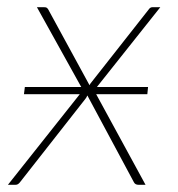

<svg xmlns="http://www.w3.org/2000/svg" viewBox="-20 -513 494 533"><path d="M49 -271.5H205.5L82.5 -493H102Q107 -493 109.2 -491.8Q111.5 -490.5 113.5 -487.5L228.5 -276.5Q229.5 -279 231 -281Q232.5 -283 234.5 -285.5L393 -487Q397 -493 403 -493H425L249 -271.5H391L389 -251.5H247L384 0H364.5Q355 0 351.5 -7.5L222.5 -248Q220 -242 217 -238.5L35 -6.5Q32.5 -3.5 29.8 -1.8Q27 0 23 0H2L201.5 -251.5H46.5Z"/></svg>

Font: Lato Thin
Style: Italic
Weight: 200
Italic angle: -7°
Designer: Lukasz Dziedzic
Foundry: tyPoland Lukasz Dziedzic
Version: Version 2.007; 2014-02-27